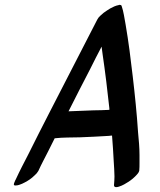

<svg xmlns="http://www.w3.org/2000/svg" viewBox="-20 -766 657 790"><path d="M548 -222C543 -299 535 -376 526 -453C518 -523 509 -594 497 -664C492 -690 489 -717 480 -743C478 -745 476 -746 473 -746C471 -746 470 -746 468 -745C456 -743 444 -737 433 -731C424 -726 415 -719 406 -713C397 -705 385 -696 380 -685L182 -300C153 -244 125 -188 97 -132C79 -97 61 -63 45 -28C43 -24 41 -21 40 -17C39 -15 37 -11 37 -8C37 -5 38 -3 42 -3H46C54 -3 64 -7 71 -10C86 -17 100 -25 112 -35L123 -45C129 -50 134 -56 138 -63C150 -90 165 -117 178 -143L205 -197C240 -201 275 -200 309 -201C349 -203 389 -204 429 -207C433 -208 437 -208 441 -208C444 -173 446 -137 448 -101C449 -81 451 -60 451 -40C451 -28 450 -16 449 -4C449 2 453 4 458 4C471 4 493 -8 497 -11C511 -19 524 -28 535 -39C543 -47 552 -56 553 -64C554 -74 554 -85 554 -96V-128C554 -159 551 -191 548 -222ZM364 -312C330 -310 296 -310 262 -308C291 -366 321 -424 351 -482C366 -513 382 -543 398 -574L402 -544C413 -469 422 -395 430 -320V-314C408 -313 386 -312 364 -312Z"/></svg>

Font: Petaluma Script
Style: Regular
Weight: 400
Designer: Daniel Spreadbury
Foundry: Steinberg Media Technologies GmbH
Version: Version 1.10